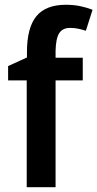

<svg xmlns="http://www.w3.org/2000/svg" viewBox="-20 -785 408 805"><path d="M327 -448H213V0H92V-448H14V-508L93 -544V-566Q93 -669 132.5 -717Q172 -765 256 -765Q288 -765 315 -759.5Q342 -754 368 -744L340 -656Q325 -661 308.5 -664.5Q292 -668 274 -668Q242 -668 228 -645.5Q214 -623 213 -571V-543H327Z"/></svg>

Font: Noto Sans Georgian SemiCondensed SemiBold
Style: Regular
Weight: 600
Width: 4
Designer: Monotype Design Team, Akaki Razmadze
Foundry: Google LLC
Version: Version 2.005; ttfautohint (v1.8.4.7-5d5b)